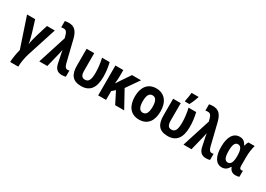

<svg xmlns="http://www.w3.org/2000/svg" viewBox="2 -1797 4236 3056"><g transform="rotate(30 2120.0 -269.0)"><path d="M155 240H304C304 167 322 64 347 -13L520 -549H376L311 -337C291 -274 274 -200 269 -154H267C260 -207 240 -286 222 -344L159 -549H10L193 -2C174 68 155 183 155 240Z M970 10C995 10 1023 6 1040 0V-114C1029 -110 1017 -108 1006 -108C979 -108 958 -124 942 -181L842 -588C808 -717 753 -767 653 -767C626 -767 601 -764 583 -759V-643C595 -646 608 -648 626 -648C668 -648 688 -626 702 -577L718 -520L552 0H699L764 -263C768 -279 775 -309 780 -336H784C787 -308 791 -284 798 -255L826 -121C844 -33 886 10 970 10Z M1322 9C1478 9 1559 -89 1559 -294C1559 -380 1550 -451 1528 -550H1388C1409 -456 1419 -372 1419 -292C1419 -161 1391 -110 1326 -110C1265 -110 1244 -150 1244 -234V-550H1104V-243C1104 -81 1161 8 1322 9Z M1634 0H1779V-162L1838 -214L1946 0H2112L1940 -312L2105 -549H1939L1830 -388C1809 -356 1790 -330 1773 -302H1770C1775 -345 1779 -393 1779 -437V-549H1634Z M2386 10C2557 10 2622 -118 2622 -274C2622 -455 2529 -560 2383 -560C2224 -560 2148 -441 2148 -278C2148 -117 2220 10 2386 10ZM2385 -115C2323 -115 2295 -172 2295 -276C2295 -378 2322 -434 2385 -434C2447 -434 2476 -379 2476 -276C2476 -172 2449 -115 2385 -115Z M2877 -620V-606H2960C2990 -659 3012 -718 3029 -767V-778H2902C2899 -745 2886 -653 2877 -620ZM2912 9C3068 9 3149 -89 3149 -294C3149 -380 3140 -451 3118 -550H2978C2999 -456 3009 -372 3009 -292C3009 -161 2981 -110 2916 -110C2855 -110 2834 -150 2834 -234V-550H2694V-243C2694 -81 2751 8 2912 9Z M3620 10C3645 10 3673 6 3690 0V-114C3679 -110 3667 -108 3656 -108C3629 -108 3608 -124 3592 -181L3492 -588C3458 -717 3403 -767 3303 -767C3276 -767 3251 -764 3233 -759V-643C3245 -646 3258 -648 3276 -648C3318 -648 3338 -626 3352 -577L3368 -520L3202 0H3349L3414 -263C3418 -279 3425 -309 3430 -336H3434C3437 -308 3441 -284 3448 -255L3476 -121C3494 -33 3536 10 3620 10Z M3908 10C3967 10 4007 -20 4037 -73H4045C4065 -15 4104 10 4162 10C4192 10 4221 3 4229 -2V-113C4222 -110 4211 -108 4202 -108C4179 -108 4165 -125 4165 -169V-331C4165 -410 4179 -494 4195 -547H4081C4068 -530 4057 -502 4050 -473H4044C4016 -529 3979 -557 3919 -557C3805 -557 3738 -457 3738 -270C3738 -91 3800 10 3908 10ZM3953 -105C3900 -105 3874 -156 3874 -272C3874 -384 3897 -440 3953 -440C4009 -440 4034 -383 4034 -272V-265C4034 -158 4008 -105 3953 -105Z"/></g></svg>

Font: Noto Sans Mono Condensed ExtraBold
Style: Regular
Weight: 800
Width: 3
Designer: Monotype Design Team
Foundry: Monotype Imaging Inc.
Version: Version 2.014